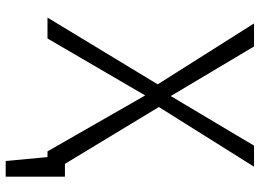

<svg xmlns="http://www.w3.org/2000/svg" viewBox="-136 -609 887 655"><g transform="rotate(90 307.5 -281.5)"><path d="M582.6 -59.5V142.6H529.2L515.9 0H496.4L305.6 -333.3L111.3 0H40L267.7 -375.9L60 -704.6H138.5L307.7 -420.5L476.9 -704.6H548.7L345.1 -380L539 -59.5Z"/></g></svg>

Font: Fira Code Light
Style: Regular
Weight: 300
Monospace: yes
Designer: Carrois Corporate, Edenspiekermann AG, Nikita Prokopov
Foundry: Carrois Corporate, Edenspiekermann AG, Nikita Prokopov
Version: Version 6.000; ttfautohint (v1.8.2) -l 8 -r 50 -G 200 -x 14 